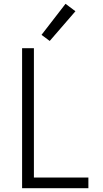

<svg xmlns="http://www.w3.org/2000/svg" viewBox="-20 -988 540 1008"><path d="M96 0V-735H158V-56H444V0ZM241 -773 198 -805 324 -968 376 -929Z"/></svg>

Font: Iosevka SS01 Light
Style: Regular
Weight: 300
Monospace: yes
Designer: Belleve Invis
Foundry: Belleve Invis
Version: 2.3.3; ttfautohint (v1.8.3)